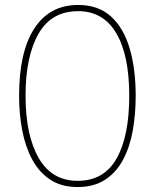

<svg xmlns="http://www.w3.org/2000/svg" viewBox="-20 -744 624 774"><path d="M527 -358Q527 -283 515 -216.5Q503 -150 475.5 -99Q448 -48 403 -19Q358 10 293 10Q227 10 182 -20Q137 -50 109.5 -101.5Q82 -153 69.5 -219Q57 -285 57 -358Q57 -535 118.5 -629.5Q180 -724 295 -724Q376 -724 427 -678Q478 -632 502.5 -549.5Q527 -467 527 -358ZM83 -358Q83 -199 136 -107Q189 -15 293 -15Q399 -15 450 -105Q501 -195 501 -358Q501 -522 448.5 -610.5Q396 -699 295 -699Q187 -699 135 -607.5Q83 -516 83 -358Z"/></svg>

Font: Noto Sans Khmer Condensed Thin
Style: Regular
Weight: 100
Width: 3
Designer: Danh Hong and the Monotype Design Team
Foundry: Monotype Imaging Inc.
Version: Version 2.004; ttfautohint (v1.8.4.7-5d5b)